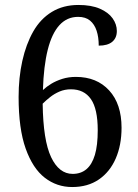

<svg xmlns="http://www.w3.org/2000/svg" viewBox="-20 -744 556 774"><path d="M271 10Q209 10 160.5 -27.5Q112 -65 83.5 -145Q55 -225 55 -353Q55 -431 70 -498.5Q85 -566 114 -617Q143 -668 189 -696Q235 -724 296 -724Q348 -724 382.5 -709Q417 -694 434 -670Q451 -646 451 -619Q451 -591 432.5 -575.5Q414 -560 378 -560Q378 -594 369.5 -620Q361 -646 343 -661Q325 -676 295 -676Q250 -676 219.5 -642.5Q189 -609 172.5 -543.5Q156 -478 153 -381Q168 -395 187 -406.5Q206 -418 231 -426Q256 -434 286 -434Q370 -434 420 -379.5Q470 -325 470 -229Q470 -159 446.5 -105Q423 -51 378.5 -20.5Q334 10 271 10ZM273 -43Q306 -43 328.5 -62Q351 -81 362.5 -119.5Q374 -158 374 -219Q374 -305 346.5 -344.5Q319 -384 266 -384Q241 -384 220 -375Q199 -366 182 -352.5Q165 -339 152 -326Q154 -178 186 -110.5Q218 -43 273 -43Z"/></svg>

Font: Noto Serif Thai SemiCondensed
Style: Regular
Weight: 400
Width: 4
Designer: Monotype Design Team
Foundry: Monotype Imaging Inc.
Version: Version 2.002